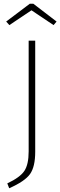

<svg xmlns="http://www.w3.org/2000/svg" viewBox="-20 -899 322 1025"><path d="M168 -682V-89Q168 -9 140.5 30Q113 69 29 106L19 80Q87 48 110 13.5Q133 -21 133 -91V-682ZM148 -844 30 -765 13 -784 139 -879H158L282 -784L266 -765Z"/></svg>

Font: FiraSans
Style: Regular
Weight: 200
Designer: Carrois Corporate & Edenspiekermann AG
Foundry: Carrois Corporate GbR & Edenspiekermann AG
Version: Version 3.106;PS 003.106;hotconv 1.0.70;makeotf.lib2.5.58329